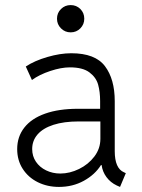

<svg xmlns="http://www.w3.org/2000/svg" viewBox="-20 -735 563 763"><path d="M48.3 -142.6Q48.3 -191.9 76.7 -228Q105 -264.2 159.2 -283.4Q213.4 -302.7 289.6 -302.7H377.9V-333.5Q377.9 -370.1 369.9 -398.9Q361.8 -427.7 335.2 -447.5Q308.6 -467.3 257.8 -467.3Q223.1 -467.3 179.7 -452.9Q136.2 -438.5 106.9 -417L82.5 -470.7Q117.2 -493.7 168.2 -508.5Q219.2 -523.4 263.2 -523.4Q358.4 -523.4 397.2 -471.9Q436 -420.4 436 -333V-134.3Q436 -65.9 472.7 -50.3L480 -46.9L457 7.8L443.8 2Q418.9 -9.8 403.1 -31.2Q387.2 -52.7 383.8 -79.1H381.3Q357.4 -41 313.2 -16.6Q269 7.8 214.4 7.8Q168 7.8 130.1 -11Q92.3 -29.8 70.3 -64Q48.3 -98.1 48.3 -142.6ZM219.7 -45.4Q257.3 -45.4 294.2 -63.5Q331.1 -81.5 355 -113Q378.9 -144.5 378.9 -183.1V-252.4H293Q233.9 -252.4 192.4 -239Q150.9 -225.6 129.4 -200.9Q107.9 -176.3 107.9 -142.6Q107.9 -114.3 122.8 -92.3Q137.7 -70.3 163.3 -57.9Q189 -45.4 219.7 -45.4ZM206.5 -660.6Q206.5 -683.6 222.4 -699.2Q238.3 -714.8 260.7 -714.8Q283.7 -714.8 299.3 -699.2Q314.9 -683.6 314.9 -660.6Q314.9 -638.2 299.3 -622.3Q283.7 -606.4 260.7 -606.4Q238.3 -606.4 222.4 -622.3Q206.5 -638.2 206.5 -660.6Z"/></svg>

Font: Reddit Sans Light
Style: Regular
Weight: 300
Designer: Stephen Hutchings
Foundry: Reddit
Version: Version 1.013